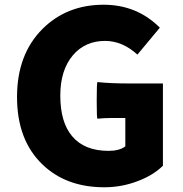

<svg xmlns="http://www.w3.org/2000/svg" viewBox="-20 -778 773 812"><path d="M421 14Q259 14 159 -83Q52 -186 52 -368Q52 -548 160 -656Q263 -758 418 -758Q559 -758 656 -661L561 -547Q498 -605 424 -605Q340 -605 288 -544Q235 -481 235 -374Q235 -261 285 -202Q337 -140 439 -140Q485 -140 510 -159V-279H451Q421 -279 392 -276Q389 -278 389 -352.5Q389 -427 392 -431Q443 -425 530 -425H669V-251V-77Q628 -37 565 -13Q496 14 421 14Z"/></svg>

Font: GenSekiGothic TW H
Style: Regular
Weight: 900
Version: Version 1.501;PS 1;hotconv 16.6.51;makeotf.lib2.5.65220